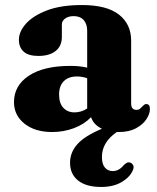

<svg xmlns="http://www.w3.org/2000/svg" viewBox="-20 -511 622 762"><path d="M35.5 -105.5Q35.5 -171.5 94.5 -210.5Q153.5 -249.5 259.5 -249.5Q297 -249.5 326 -242.5V-389Q326 -416 312 -431.5Q298 -447 272.5 -447Q251.5 -447 238.5 -437.5Q225.5 -428 225.5 -414V-364.5Q225.5 -328.5 201 -308.8Q176.5 -289 132 -289Q93 -289 74 -306Q55 -323 55 -353Q55 -385.5 83 -417Q111 -448.5 166.5 -469.8Q222 -491 305 -491Q404 -491 452.2 -453Q500.5 -415 500.5 -349.5V-100Q500.5 -75 521.5 -75Q531 -75 536.2 -80Q541.5 -85 546 -89.5Q549 -93 552.5 -95.5Q556 -98 560.5 -98Q575 -98 575 -78.5Q575 -59 561 -37.8Q547 -16.5 519.5 -1.8Q492 13 451 13Q447 13 443.5 13Q384.5 53.5 384.5 112Q384.5 140.5 396.5 154.2Q408.5 168 427.5 168Q452.5 168 472 143.5Q478.5 137.5 484 134.8Q489.5 132 497 134.5Q504 136.5 508.5 144.8Q513 153 506.5 166.5Q494.5 193 462 212Q429.5 231 381.5 231Q322 231 290 205.5Q258 180 258 135Q258 93.5 287.5 60.8Q317 28 384.5 0Q351 -16 341.5 -46Q314 -17.5 273 -2.2Q232 13 187 13Q119 13 77.2 -20.2Q35.5 -53.5 35.5 -105.5ZM214.5 -136Q214.5 -101 231.5 -83Q248.5 -65 275.5 -65Q302.5 -65 326 -80.5V-200.5Q306.5 -207.5 285 -207.5Q252 -207.5 233.2 -188.8Q214.5 -170 214.5 -136Z"/></svg>

Font: Fraunces 9pt
Style: Bold
Weight: 700
Version: Version 1.000;[b76b70a41]